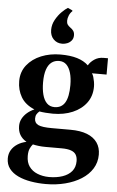

<svg xmlns="http://www.w3.org/2000/svg" viewBox="-67 -867 707 1161"><g transform="rotate(5 286.0 -286.0)"><path d="M256 250.5Q209 250.5 165.2 243Q121.5 235.5 87.5 219.5Q53.5 203.5 33.8 177.8Q14 152 14 115.5Q14 87.5 27.2 65.2Q40.5 43 64.2 27.8Q88 12.5 118 6.5Q91.5 -9 78.2 -31.8Q65 -54.5 65 -85.5Q65 -109.5 75.8 -129.8Q86.5 -150 105.2 -166.2Q124 -182.5 148.5 -193Q92 -216.5 67 -259.5Q42 -302.5 42 -356Q42 -412.5 74.5 -453.2Q107 -494 160.5 -515.8Q214 -537.5 277.5 -537.5Q337 -537.5 378.8 -524.8Q420.5 -512 447 -486.5Q458.5 -507.5 482.5 -523.8Q506.5 -540 538 -540H565V-441H476Q482 -433.5 486 -420.2Q490 -407 492.8 -391.2Q495.5 -375.5 495.5 -361.5Q495.5 -304.5 465 -263.2Q434.5 -222 381.8 -199.5Q329 -177 261.5 -177Q240.5 -177 218.5 -178.8Q196.5 -180.5 180 -183.5Q170 -175 163.8 -164.8Q157.5 -154.5 157.5 -139Q157.5 -111.5 181 -100.5Q204.5 -89.5 263.5 -89.5H376.5Q437 -89.5 477.8 -73.5Q518.5 -57.5 539.5 -27.2Q560.5 3 560.5 45.5Q560.5 93 536.8 131Q513 169 471 195.5Q429 222 373.8 236.2Q318.5 250.5 256 250.5ZM271.5 206.5Q318 206.5 353.8 194.2Q389.5 182 409.8 157.8Q430 133.5 430 96.5Q430 73.5 421 58Q412 42.5 390.8 34.8Q369.5 27 334 27H235.5Q212.5 27 192.5 24.5Q172.5 22 158 18.5Q148 29.5 140.5 46Q133 62.5 133 90.5Q133 129.5 151.2 155Q169.5 180.5 201 193.2Q232.5 206 271.5 206.5ZM268 -217.5Q311 -217.5 331.8 -252.2Q352.5 -287 352.5 -358Q352.5 -400.5 343.5 -432Q334.5 -463.5 317 -480.8Q299.5 -498 272.5 -498Q245.5 -498 226.2 -483.2Q207 -468.5 196.8 -438.2Q186.5 -408 186.5 -361Q186.5 -319 195 -286.5Q203.5 -254 221.5 -235.8Q239.5 -217.5 268 -217.5ZM279.5 -603.5Q249 -603.5 228.2 -624.8Q207.5 -646 207.5 -681.5Q207.5 -714 223.8 -743Q240 -772 261 -792.8Q282 -813.5 296.5 -822H298L325 -809.5L325.5 -804.5Q313 -793.5 306 -776.5Q299 -759.5 299 -745Q299 -730.5 304.5 -722Q310 -713.5 322.5 -704.5Q333.5 -697.5 340.8 -686.8Q348 -676 348 -660Q348 -641 337.5 -628.2Q327 -615.5 312 -609.5Q297 -603.5 283 -603.5Z"/></g></svg>

Font: Merriweather 96pt
Style: Bold
Weight: 700
Version: Version 2.100